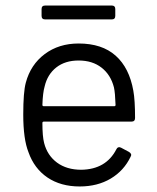

<svg xmlns="http://www.w3.org/2000/svg" viewBox="-20 -673 574 701"><path d="M276.9 -53.2Q367.2 -54.7 404.8 -127.9Q407.2 -133.3 411.9 -135Q416.5 -136.7 421.9 -133.8L451.2 -118.2Q462.9 -110.8 457 -101.1Q432.6 -49.8 384.3 -21Q335.9 7.8 271 7.8Q201.7 7.8 153.3 -24.9Q105 -57.6 84 -117.2Q64.9 -165 64.9 -254.9Q64.9 -336.9 74.2 -371.1Q91.8 -437 143.3 -475.6Q194.8 -514.2 267.1 -514.2Q352.5 -514.2 402.3 -469.7Q452.1 -425.3 466.8 -341.8Q473.1 -307.6 473.1 -242.2Q473.1 -229 460 -229H140.1Q134.8 -229 134.8 -224.1Q134.8 -175.3 141.1 -150.9Q152.8 -105.5 188.2 -79.3Q223.6 -53.2 276.9 -53.2ZM267.1 -452.1Q217.8 -452.1 185.5 -426.8Q153.3 -401.4 143.1 -357.9Q136.2 -334.5 134.8 -290Q134.8 -285.2 140.1 -285.2H397Q401.9 -285.2 401.9 -290Q400.4 -334.5 396 -354Q384.3 -399.9 350.8 -426Q317.4 -452.1 267.1 -452.1ZM388.2 -602.1H145Q131.8 -602.1 131.8 -615.2V-640.1Q131.8 -652.8 145 -652.8H388.2Q400.9 -652.8 400.9 -640.1V-615.2Q400.9 -602.1 388.2 -602.1Z"/></svg>

Font: Barlow
Style: Regular
Weight: 400
Designer: Jeremy Tribby
Foundry: Jeremy Tribby
Version: Version 1.101